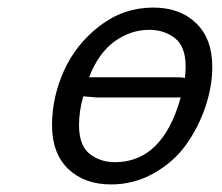

<svg xmlns="http://www.w3.org/2000/svg" viewBox="-20 -484 590 510"><path d="M118.2 -151.9Q118.2 -225.1 149.7 -295.7Q181.2 -366.2 244.6 -415Q308.1 -463.9 387.2 -463.9Q458 -463.9 501 -422.4Q543.9 -380.9 543.9 -306.2Q543.9 -254.4 525.4 -199.7Q506.8 -145 473.9 -99.1Q440.9 -53.2 388.4 -23.7Q335.9 5.9 274.9 5.9Q204.1 5.9 161.1 -35.4Q118.2 -76.7 118.2 -151.9ZM189.9 -151.9Q189.9 -97.7 218 -75.4Q246.1 -53.2 285.2 -53.2Q412.1 -53.2 460 -225.1H237.8L202.1 -228H201.2Q189.9 -189 189.9 -151.9ZM216.8 -278.8H444.8Q462.9 -278.8 471.2 -276.9Q473.1 -296.9 473.1 -307.1Q473.1 -360.4 444.6 -382.6Q416 -404.8 377 -404.8Q326.2 -404.8 283.4 -373.3Q240.7 -341.8 216.8 -278.8Z"/></svg>

Font: CMU Concrete
Style: Italic
Weight: 500
Italic angle: -14.04°
Version: Version 0.7.0